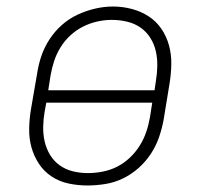

<svg xmlns="http://www.w3.org/2000/svg" viewBox="-20 -561 640 589"><path d="M248 8Q219 8 190.5 2Q162 -4 138.5 -19.5Q115 -35 99.5 -58.5Q84 -82 76.5 -109Q69 -136 69.5 -166Q70 -196 75 -226L94 -336Q98 -363 107 -389.5Q116 -416 132 -440.5Q148 -465 170 -484.5Q192 -504 218 -516Q244 -528 271.5 -534.5Q299 -541 327 -541Q356 -541 384.5 -533.5Q413 -526 436.5 -510.5Q460 -495 475.5 -472Q491 -449 498.5 -421.5Q506 -394 505.5 -364Q505 -334 500 -304L482 -194Q477 -167 468 -140.5Q459 -114 443 -89.5Q427 -65 405 -45.5Q383 -26 357 -13.5Q331 -1 303 3.5Q275 8 248 8ZM454 -284 458 -311Q462 -334 462.5 -358Q463 -382 458 -404Q453 -426 441 -445Q429 -464 411 -476.5Q393 -489 370 -494.5Q347 -500 323 -500Q301 -500 278.5 -495Q256 -490 235 -479.5Q214 -469 196 -452.5Q178 -436 165.5 -415.5Q153 -395 146 -373.5Q139 -352 135 -329L128 -284ZM249 -30Q272 -30 295 -34.5Q318 -39 339 -49.5Q360 -60 378 -77Q396 -94 408.5 -114Q421 -134 428.5 -156Q436 -178 440 -201L447 -246H122L117 -219Q113 -196 112.5 -172.5Q112 -149 117 -127Q122 -105 133.5 -86Q145 -67 163 -54Q181 -41 203.5 -35.5Q226 -30 249 -30Z"/></svg>

Font: Iosevka Slab XLtExObl
Style: Regular
Weight: 200
Width: 7
Italic angle: -9°
Monospace: yes
Designer: Belleve Invis
Foundry: Belleve Invis
Version: Version 11.1.1; ttfautohint (v1.8.3)